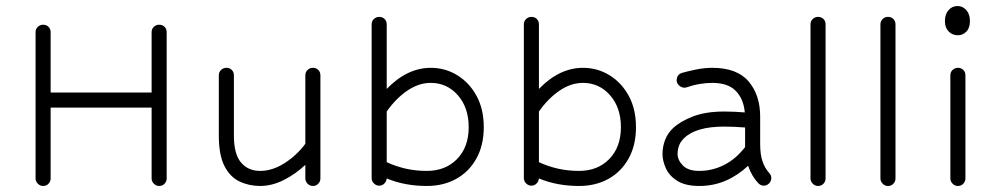

<svg xmlns="http://www.w3.org/2000/svg" viewBox="-20 -617 3314 637"><path d="M508 0Q498 0 490.5 -7.5Q483 -15 483 -25V-260H148V-25Q148 -15 141 -7.5Q134 0 123 0Q113 0 105.5 -7.5Q98 -15 98 -25V-510Q98 -521 105.5 -528Q113 -535 123 -535Q134 -535 141 -528Q148 -521 148 -510V-310H483V-510Q483 -521 490.5 -528Q498 -535 508 -535Q519 -535 526 -528Q533 -521 533 -510V-25Q533 -15 526 -7.5Q519 0 508 0Z M1018 0Q1008 0 1000.5 -7.5Q993 -15 993 -25V-70Q960 -39 921 -19.5Q882 0 843 0Q806 0 774.5 -15Q743 -30 724.5 -66.5Q706 -103 706 -167V-367Q706 -378 713.5 -385Q721 -392 731 -392Q742 -392 749 -385Q756 -378 756 -367V-167Q756 -106 779.5 -78Q803 -50 843 -50Q884 -50 924.5 -76Q965 -102 993 -140V-367Q993 -378 1000.5 -385Q1008 -392 1018 -392Q1029 -392 1036 -385Q1043 -378 1043 -367V-25Q1043 -15 1036 -7.5Q1029 0 1018 0Z M1396 0Q1323 0 1263 -25Q1262 -15 1255 -8Q1248 -1 1238 -1Q1228 -1 1220.5 -8.5Q1213 -16 1213 -26V-536Q1213 -547 1220.5 -554Q1228 -561 1238 -561Q1249 -561 1256 -554Q1263 -547 1263 -536V-322Q1331 -392 1409 -392Q1457 -392 1497 -367.5Q1537 -343 1561 -299Q1585 -255 1585 -195Q1585 -135 1560.5 -91Q1536 -47 1493.5 -23.5Q1451 0 1396 0ZM1396 -50Q1458 -50 1496.5 -89.5Q1535 -129 1535 -195Q1535 -260 1499 -301Q1463 -342 1409 -342Q1369 -342 1331 -316Q1293 -290 1263 -247V-79Q1293 -65 1326 -57.5Q1359 -50 1396 -50Z M1901 0Q1828 0 1768 -25Q1767 -15 1760 -8Q1753 -1 1743 -1Q1733 -1 1725.5 -8.5Q1718 -16 1718 -26V-536Q1718 -547 1725.5 -554Q1733 -561 1743 -561Q1754 -561 1761 -554Q1768 -547 1768 -536V-322Q1836 -392 1914 -392Q1962 -392 2002 -367.5Q2042 -343 2066 -299Q2090 -255 2090 -195Q2090 -135 2065.5 -91Q2041 -47 1998.5 -23.5Q1956 0 1901 0ZM1901 -50Q1963 -50 2001.5 -89.5Q2040 -129 2040 -195Q2040 -260 2004 -301Q1968 -342 1914 -342Q1874 -342 1836 -316Q1798 -290 1768 -247V-79Q1798 -65 1831 -57.5Q1864 -50 1901 -50Z M2496 -9Q2474 -32 2462 -67Q2428 -35 2387.5 -17.5Q2347 0 2300 0Q2254 0 2227 -17Q2200 -34 2189 -59Q2178 -84 2178 -106Q2178 -130 2186.5 -152.5Q2195 -175 2213 -192Q2238 -215 2280 -231Q2322 -247 2383 -247Q2415 -247 2451 -244Q2447 -289 2421 -315.5Q2395 -342 2343 -342Q2323 -342 2302 -338.5Q2281 -335 2270 -331Q2257 -326 2251 -326Q2241 -326 2233 -333.5Q2225 -341 2225 -350Q2225 -369 2242 -375Q2259 -380 2287.5 -386Q2316 -392 2343 -392Q2425 -392 2463.5 -347Q2502 -302 2502 -230V-139Q2502 -105 2509.5 -82.5Q2517 -60 2532 -43Q2539 -36 2539 -26Q2539 -16 2531.5 -8.5Q2524 -1 2514 -1Q2504 -1 2496 -9ZM2300 -50Q2343 -50 2382 -69.5Q2421 -89 2452 -129V-194Q2415 -197 2383 -197Q2288 -197 2249 -158Q2237 -146 2232.5 -133Q2228 -120 2228 -106Q2228 -86 2245.5 -68Q2263 -50 2300 -50Z M2669 -536Q2669 -547 2676.5 -554Q2684 -561 2694 -561Q2705 -561 2712 -554Q2719 -547 2719 -536V-25Q2719 -15 2712 -7.5Q2705 0 2694 0Q2684 0 2676.5 -7.5Q2669 -15 2669 -25Z M2901 -536Q2901 -547 2908.5 -554Q2916 -561 2926 -561Q2937 -561 2944 -554Q2951 -547 2951 -536V-25Q2951 -15 2944 -7.5Q2937 0 2926 0Q2916 0 2908.5 -7.5Q2901 -15 2901 -25Z M3157 -597Q3174 -597 3186 -583.5Q3198 -570 3198 -547Q3198 -524 3186 -512Q3174 -500 3158 -500Q3140 -500 3127.5 -512.5Q3115 -525 3115 -547Q3115 -570 3127 -583.5Q3139 -597 3157 -597ZM3133 -367Q3133 -378 3140.5 -385Q3148 -392 3158 -392Q3169 -392 3176 -385Q3183 -378 3183 -367V-25Q3183 -15 3176 -7.5Q3169 0 3158 0Q3148 0 3140.5 -7.5Q3133 -15 3133 -25Z"/></svg>

Font: Hubballi
Style: Regular
Weight: 400
Designer: Erin McLaughlin
Version: Version 1.000; ttfautohint (v1.8.3)